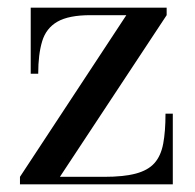

<svg xmlns="http://www.w3.org/2000/svg" viewBox="-20 -480 507 500"><path d="M32 0V-19.5L309 -440.5H216Q159 -440.5 129.5 -423.5Q100 -406.5 89.8 -372.5Q79.5 -338.5 79.5 -288H60V-460H414V-440.5L136 -19.5H251Q302 -19.5 333.8 -28Q365.5 -36.5 382.2 -55.2Q399 -74 405 -105.8Q411 -137.5 411 -184H430V0Z"/></svg>

Font: Bodoni Moda SC 11pt
Style: Regular
Weight: 400
Version: Version 2.005